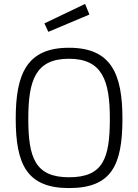

<svg xmlns="http://www.w3.org/2000/svg" viewBox="-20 -948 702 977"><path d="M226 -786 435 -874 413 -928 206 -829ZM331 9C546 9 603 -105 603 -344C603 -574 545 -705 331 -705C117 -705 60 -573 60 -344C60 -113 116 9 331 9ZM331 -46C158 -46 124 -147 124 -344C124 -540 161 -649 331 -649C500 -649 539 -539 539 -344C539 -140 504 -46 331 -46Z"/></svg>

Font: RazerF5 Light
Style: Regular
Weight: 300
Foundry: Razer Inc.
Version: Version 2